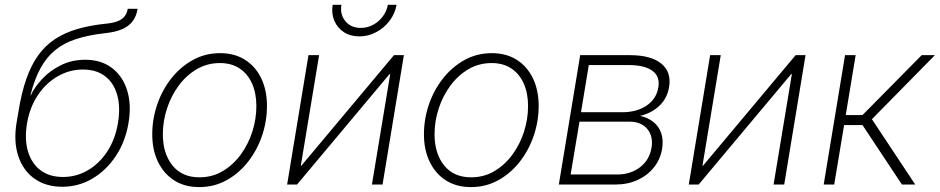

<svg xmlns="http://www.w3.org/2000/svg" viewBox="-20 -764 3891 795"><path d="M237.8 9.3Q169.9 9.3 122.8 -24.2Q75.7 -57.6 55.7 -117.7Q35.6 -177.7 48.8 -257.3L56.6 -302.7Q68.8 -378.9 88.6 -436Q108.4 -493.2 137.5 -533.9Q166.5 -574.7 206.5 -601.3Q246.6 -627.9 299.3 -643.6Q352.1 -659.2 419.4 -666Q449.2 -668.9 467.5 -676.3Q485.8 -683.6 495.8 -696.3Q505.9 -709 508.8 -727.5H549.8Q544.9 -697.3 529.3 -676.3Q513.7 -655.3 485.6 -643.1Q457.5 -630.9 414.1 -626.5Q345.7 -618.7 295.2 -602.3Q244.6 -585.9 208.5 -556.4Q172.4 -526.9 147.5 -481.2Q122.6 -435.5 106 -369.6H107.4Q124.5 -405.3 156.5 -439Q188.5 -472.7 233.4 -494.6Q278.3 -516.6 333 -516.6Q398.4 -516.6 443.1 -482.9Q487.8 -449.2 506.3 -390.4Q524.9 -331.5 512.2 -255.4Q499.5 -178.7 460.2 -118.9Q420.9 -59.1 363.3 -24.9Q305.7 9.3 237.8 9.3ZM240.7 -31.2Q296.4 -31.2 344 -59.1Q391.6 -86.9 424.3 -137Q457 -187 468.3 -253.9Q479.5 -320.8 465.3 -370.8Q451.2 -420.9 415 -448.5Q378.9 -476.1 323.2 -476.1Q267.6 -476.1 218.8 -448Q169.9 -419.9 136.5 -369.6Q103 -319.3 91.8 -252.9Q81.1 -187.5 95.7 -137.5Q110.4 -87.4 147.5 -59.3Q184.6 -31.2 240.7 -31.2Z M804.7 10.7Q745.1 10.7 701.7 -16.8Q658.2 -44.4 634.3 -93.8Q610.4 -143.1 610.4 -208Q610.4 -270.5 630.6 -330.3Q650.9 -390.1 688.5 -438.2Q726.1 -486.3 777.6 -515.1Q829.1 -543.9 891.6 -543.9Q951.2 -543.9 994.6 -516.4Q1038.1 -488.8 1061.8 -439.5Q1085.4 -390.1 1085.4 -325.2Q1085.4 -262.7 1065.2 -202.6Q1044.9 -142.6 1007.3 -94.5Q969.7 -46.4 918.2 -17.8Q866.7 10.7 804.7 10.7ZM805.7 -29.8Q859.4 -29.8 902.6 -55.7Q945.8 -81.5 977.1 -124.3Q1008.3 -167 1024.9 -219.2Q1041.5 -271.5 1041.5 -324.7Q1041.5 -377.4 1023.9 -417.5Q1006.3 -457.5 972.7 -480.2Q939 -502.9 890.6 -502.9Q838.4 -502.9 795.2 -477.8Q752 -452.6 720.5 -410.2Q689 -367.7 671.6 -315.2Q654.3 -262.7 654.3 -208Q654.3 -128.9 693.8 -79.3Q733.4 -29.8 805.7 -29.8Z M1564 0H1520L1595.7 -457H1592.8L1210 0H1168.9L1257.3 -535.6H1301.3L1225.6 -78.1H1228L1611.3 -535.6H1652.3ZM1467.8 -613.3Q1430.7 -613.3 1403.8 -630.9Q1377 -648.4 1364.3 -678.2Q1351.6 -708 1357.4 -744.1H1393.6Q1387.2 -703.6 1410.4 -676Q1433.6 -648.4 1473.6 -648.4Q1501 -648.4 1524.7 -661.1Q1548.3 -673.8 1564.7 -695.6Q1581.1 -717.3 1585.9 -744.1H1622.1Q1615.7 -708 1593.3 -678.2Q1570.8 -648.4 1537.8 -630.9Q1504.9 -613.3 1467.8 -613.3Z M1929.7 10.7Q1870.1 10.7 1826.7 -16.8Q1783.2 -44.4 1759.3 -93.8Q1735.4 -143.1 1735.4 -208Q1735.4 -270.5 1755.6 -330.3Q1775.9 -390.1 1813.5 -438.2Q1851.1 -486.3 1902.6 -515.1Q1954.1 -543.9 2016.6 -543.9Q2076.2 -543.9 2119.6 -516.4Q2163.1 -488.8 2186.8 -439.5Q2210.4 -390.1 2210.4 -325.2Q2210.4 -262.7 2190.2 -202.6Q2169.9 -142.6 2132.3 -94.5Q2094.7 -46.4 2043.2 -17.8Q1991.7 10.7 1929.7 10.7ZM1930.7 -29.8Q1984.4 -29.8 2027.6 -55.7Q2070.8 -81.5 2102.1 -124.3Q2133.3 -167 2149.9 -219.2Q2166.5 -271.5 2166.5 -324.7Q2166.5 -377.4 2148.9 -417.5Q2131.3 -457.5 2097.7 -480.2Q2064 -502.9 2015.6 -502.9Q1963.4 -502.9 1920.2 -477.8Q1877 -452.6 1845.5 -410.2Q1814 -367.7 1796.6 -315.2Q1779.3 -262.7 1779.3 -208Q1779.3 -128.9 1818.8 -79.3Q1858.4 -29.8 1930.7 -29.8Z M2293.9 0 2382.3 -535.6H2588.4Q2674.8 -535.6 2717.8 -501Q2760.7 -466.3 2750.5 -403.8Q2742.7 -356.9 2710.4 -326.2Q2678.2 -295.4 2630.4 -284.2Q2662.1 -277.3 2684.8 -259.5Q2707.5 -241.7 2717.5 -213.6Q2727.5 -185.5 2721.7 -147.9Q2714.4 -104.5 2687.7 -71Q2661.1 -37.6 2620.1 -18.8Q2579.1 0 2528.8 0ZM2342.8 -41.5H2535.2Q2590.8 -41.5 2629.9 -71.3Q2668.9 -101.1 2677.7 -151.9Q2685.5 -199.7 2660.2 -230Q2634.8 -260.3 2585.9 -260.3H2379.4ZM2385.7 -299.3H2556.6Q2616.7 -299.3 2657.5 -326.9Q2698.2 -354.5 2706.1 -402.8Q2713.4 -447.8 2680.9 -471.2Q2648.4 -494.6 2582 -494.6H2418Z M3227.1 0H3183.1L3258.8 -457H3255.9L2873 0H2832L2920.4 -535.6H2964.4L2888.7 -78.1H2891.1L3274.4 -535.6H3315.4Z M3390.6 0 3479 -535.6H3522.9L3481.9 -287.6H3551.3L3796.4 -535.6H3851.1L3590.3 -270.5L3769.5 0H3714.4L3551.3 -246.1H3475.1L3434.1 0Z"/></svg>

Font: Inter 20pt ExtraLight
Style: Italic
Weight: 250
Italic angle: -9.3988°
Version: Version 4.001;git-66647c0bb